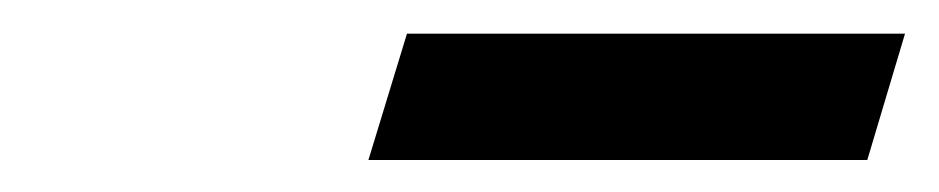

<svg xmlns="http://www.w3.org/2000/svg" viewBox="-20 -694 572 117"><path d="M204.5 -596.5 228 -673.5H531.5L508.5 -596.5Z"/></svg>

Font: Newsreader 9pt
Style: Bold Italic
Weight: 700
Italic angle: -17°
Designer: Hugues Gentile
Foundry: Production Type
Version: Version 1.003